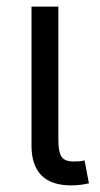

<svg xmlns="http://www.w3.org/2000/svg" viewBox="-20 -560 303 583"><path d="M198.2 2.9Q136.2 3.4 106 -27.3Q75.7 -58.1 75.7 -117.2V-540H157.2V-135.3Q157.2 -97.7 167.5 -83.3Q177.7 -68.8 207 -69.8Q218.3 -69.8 224.6 -70.6Q231 -71.3 236.8 -72.8L250 -3.4Q240.2 -1 226.3 1Q212.4 2.9 198.2 2.9Z"/></svg>

Font: V-Inter
Style: Regular-375
Weight: 375
Designer: Rasmus Andersson
Foundry: rsms
Version: Version 4.000;git-4146feb